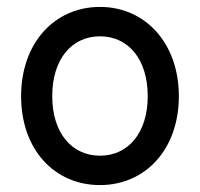

<svg xmlns="http://www.w3.org/2000/svg" viewBox="-20 -524 578 555"><path d="M269 11C400 11 497 -92 497 -246C497 -399 400 -504 269 -504C137 -504 41 -399 41 -246C41 -92 137 11 269 11ZM131 -246C131 -354 188 -419 269 -419C350 -419 407 -354 407 -246C407 -139 350 -74 269 -74C188 -74 131 -139 131 -246Z"/></svg>

Font: 寒蝉半圆体
Style: Regular
Weight: 400
Designer: Yoshimichi Ohira & Warren
Foundry: ChillType
Version: Version 1.800;Glyphs 3.1.1 (3135)